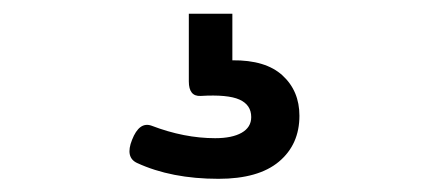

<svg xmlns="http://www.w3.org/2000/svg" viewBox="-20 -34 640 284"><path d="M259.3 -13.7V86.4Q259.3 108.9 276.9 107.9Q316.9 105.5 334.2 113.3Q351.6 121.1 351.6 139.2Q351.6 154.3 337.4 162.4Q323.2 170.4 298.3 170.4Q252.4 170.4 204.1 151.9Q186 145.5 175.3 172.9Q165 198.7 182.6 207Q233.4 230.5 303.2 230.5Q362.3 230.5 392.6 205.1Q422.9 179.7 422.9 137.2Q422.9 100.6 397.9 77.6Q373 54.7 323.7 55.2V-13.7Z"/></svg>

Font: Courier Prime Code
Style: Regular
Weight: 400
Designer: Alan Dague-Greene
Foundry: Quote-Unquote Apps
Version: Version 3.18